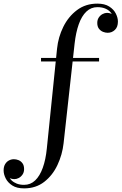

<svg xmlns="http://www.w3.org/2000/svg" viewBox="-195 -780 671 1060"><path d="M-62 260Q-102.5 260 -127.2 244Q-152 228 -163.5 205Q-175 182 -175 161Q-175 140.5 -167 126.8Q-159 113 -146 106Q-133 99 -118 99Q-105.5 99 -92.5 104.2Q-79.5 109.5 -70.8 121.5Q-62 133.5 -62 153.5Q-62 171 -70.5 183.5Q-79 196 -91.2 202.5Q-103.5 209 -116 209Q-127 209 -140.5 204.2Q-154 199.5 -164 189Q-174 178.5 -174 161H-155Q-155 176 -149 190.2Q-143 204.5 -131.2 215.8Q-119.5 227 -102.2 233.8Q-85 240.5 -62 240.5Q-26.5 240.5 -0.8 216Q25 191.5 41.2 146.2Q57.5 101 63.5 40L120 -511.5Q126.5 -575 154.5 -631.8Q182.5 -688.5 230 -724.2Q277.5 -760 342.5 -760Q383 -760 408 -744Q433 -728 444.5 -705Q456 -682 456 -661Q456 -630.5 439.2 -614.8Q422.5 -599 399.5 -599Q387 -599 373.8 -604.2Q360.5 -609.5 351.2 -621.5Q342 -633.5 342 -653.5Q342 -671 350.5 -683.5Q359 -696 371.5 -702.5Q384 -709 396 -709Q406.5 -709 420.5 -704.2Q434.5 -699.5 444.8 -689Q455 -678.5 455 -661H436Q436 -675.5 430 -689.8Q424 -704 412.5 -715.5Q401 -727 383.5 -733.8Q366 -740.5 342.5 -740.5Q307.5 -740.5 281.8 -716Q256 -691.5 240 -646.5Q224 -601.5 217 -540L156 11.5Q149 74 122.2 131Q95.5 188 49.2 224Q3 260 -62 260ZM31.5 -440.5V-460H352V-440.5Z"/></svg>

Font: Bodoni Moda SC
Style: Regular
Weight: 400
Designer: Owen Earl
Foundry: indestructible type
Version: Version 2.005